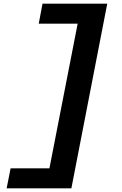

<svg xmlns="http://www.w3.org/2000/svg" viewBox="-20 -821 660 1041"><path d="M367 200 561.5 -801H210.5L190 -692.5H401L248 91.5H37.5L16 200Z"/></svg>

Font: Monaspace Neon
Style: Bold Italic
Weight: 700
Italic angle: -11°
Designer: Riley Cran & the Lettermatic Team
Foundry: Lettermatic
Version: Version 1.200 (Monaspace Neon)